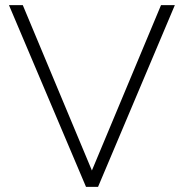

<svg xmlns="http://www.w3.org/2000/svg" viewBox="-20 -730 719 750"><path d="M15 -710H69L339 -64L609 -710H663L363 0H316Z"/></svg>

Font: Raleway
Style: Light
Weight: 300
Designer: Matt McInerney, Pablo Impallari, Rodrigo Fuenzalida
Foundry: Matt McInerney, Pablo Impallari, Rodrigo Fuenzalida
Version: Version 3.000